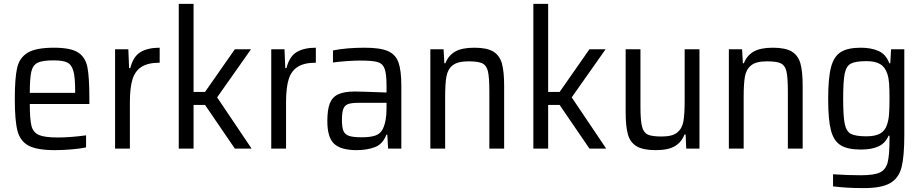

<svg xmlns="http://www.w3.org/2000/svg" viewBox="-20 -763 4739 986"><path d="M439 -229H133Q133 -151 141.5 -117Q150 -83 179.5 -70Q209 -57 277 -57Q341 -57 422 -68V-6Q395 0 349.5 4Q304 8 261 8Q169 8 126 -15.5Q83 -39 69.5 -92Q56 -145 56 -254Q56 -362 68 -414.5Q80 -467 122.5 -492.5Q165 -518 257 -518Q343 -518 381 -493.5Q419 -469 429 -417.5Q439 -366 439 -255ZM133 -286H366V-296Q366 -367 356.5 -399.5Q347 -432 324.5 -442.5Q302 -453 255 -453Q198 -453 173.5 -441Q149 -429 141 -395.5Q133 -362 133 -286Z M571 -510H639L643 -413H649Q664 -473 701.5 -495.5Q739 -518 800 -518V-441Q740 -441 706.5 -419.5Q673 -398 660 -354.5Q647 -311 647 -239V0H571Z M1186 0 1033 -224H974V0H898V-743H974V-291H1033L1186 -510H1269L1095 -263L1272 0Z M1373 -510H1441L1445 -413H1451Q1466 -473 1503.5 -495.5Q1541 -518 1602 -518V-441Q1542 -441 1508.5 -419.5Q1475 -398 1462 -354.5Q1449 -311 1449 -239V0H1373Z M1661 -141Q1661 -199 1673.5 -231.5Q1686 -264 1716.5 -278.5Q1747 -293 1802 -293Q1830 -293 1965 -288V-322Q1965 -384 1955 -410.5Q1945 -437 1918.5 -444.5Q1892 -452 1829 -452Q1801 -452 1758.5 -449Q1716 -446 1690 -442V-504Q1760 -518 1853 -518Q1933 -518 1972.5 -500.5Q2012 -483 2026.5 -442Q2041 -401 2041 -322V0H1973L1969 -71H1964Q1946 -23 1905.5 -7.5Q1865 8 1811 8Q1731 8 1696 -24.5Q1661 -57 1661 -141ZM1946 -101Q1965 -140 1965 -206V-235H1822Q1785 -235 1767.5 -228.5Q1750 -222 1743 -203.5Q1736 -185 1736 -146Q1736 -108 1744 -90Q1752 -72 1773 -65Q1794 -58 1838 -58Q1880 -58 1906.5 -66.5Q1933 -75 1946 -101Z M2493 -294Q2493 -367 2485.5 -397.5Q2478 -428 2456.5 -438Q2435 -448 2385 -448Q2330 -448 2304.5 -427.5Q2279 -407 2272.5 -370Q2266 -333 2266 -265V0H2190V-510H2258L2262 -438H2267Q2282 -477 2316.5 -497.5Q2351 -518 2416 -518Q2481 -518 2513.5 -498Q2546 -478 2557.5 -437Q2569 -396 2569 -322V0H2493Z M3007 0 2854 -224H2795V0H2719V-743H2795V-291H2854L3007 -510H3090L2916 -263L3093 0Z M3501 -72H3495Q3480 -33 3446 -12.5Q3412 8 3347 8Q3282 8 3249 -12Q3216 -32 3204.5 -73Q3193 -114 3193 -188V-510H3269V-216Q3269 -144 3277 -113Q3285 -82 3306.5 -72Q3328 -62 3378 -62Q3433 -62 3458 -82.5Q3483 -103 3489.5 -139.5Q3496 -176 3496 -245V-510H3572V0H3504Z M4026 -294Q4026 -367 4018.5 -397.5Q4011 -428 3989.5 -438Q3968 -448 3918 -448Q3863 -448 3837.5 -427.5Q3812 -407 3805.5 -370Q3799 -333 3799 -265V0H3723V-510H3791L3795 -438H3800Q3815 -477 3849.5 -497.5Q3884 -518 3949 -518Q4014 -518 4046.5 -498Q4079 -478 4090.5 -437Q4102 -396 4102 -322V0H4026Z M4258 194V132Q4336 137 4401 137Q4469 137 4499 122.5Q4529 108 4538.5 71Q4548 34 4548 -48V-66H4543Q4527 -28 4492 -11.5Q4457 5 4401 5Q4332 5 4296.5 -17.5Q4261 -40 4247 -94.5Q4233 -149 4233 -255Q4233 -362 4247.5 -417.5Q4262 -473 4297.5 -495.5Q4333 -518 4401 -518Q4454 -518 4492 -501Q4530 -484 4547 -438H4552L4556 -510H4624V-69Q4624 40 4610 95.5Q4596 151 4552 177Q4508 203 4416 203Q4326 203 4258 194ZM4535 -122Q4543 -145 4545.5 -174.5Q4548 -204 4548 -256Q4548 -304 4546 -333Q4544 -362 4537 -383Q4526 -418 4500.5 -433.5Q4475 -449 4430 -449Q4374 -449 4350 -436.5Q4326 -424 4318 -385.5Q4310 -347 4310 -256Q4310 -166 4318 -127Q4326 -88 4350 -75.5Q4374 -63 4430 -63Q4474 -63 4499.5 -77Q4525 -91 4535 -122Z"/></svg>

Font: Assailand
Style: Regular
Weight: 400
Designer: Hector Gatti with collaboration of the Omnibus-Type team
Foundry: Omnibus-Type
Version: Version 0.072;October 19, 2019;FontCreator 12.0.0.2547 64-bi